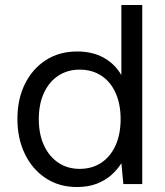

<svg xmlns="http://www.w3.org/2000/svg" viewBox="-20 -740 662 772"><path d="M289 12Q218 12 164 -23.5Q110 -59 80 -121Q50 -183 50 -262Q50 -341 80 -402Q110 -463 164 -498Q218 -533 290 -533Q352 -533 397 -508Q442 -483 468 -438V-720H552V0H476L468 -84Q453 -59 428.5 -37Q404 -15 369.5 -1.5Q335 12 289 12ZM300 -61Q350 -61 387 -85.5Q424 -110 444.5 -155Q465 -200 465 -261Q465 -322 444.5 -367Q424 -412 387 -436Q350 -460 300 -460Q252 -460 215 -436Q178 -412 157 -367Q136 -322 136 -261Q136 -200 157 -155Q178 -110 215 -85.5Q252 -61 300 -61Z"/></svg>

Font: DM Sans 10pt
Style: Regular
Weight: 400
Version: Version 4.004;gftools[0.9.30]